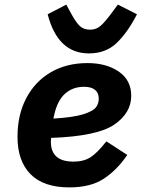

<svg xmlns="http://www.w3.org/2000/svg" viewBox="-20 -802 640 834"><path d="M56 -208Q56 -303 94 -375.5Q132 -448 200.5 -488Q269 -528 360 -528Q442 -528 496 -491Q550 -454 550 -386Q550 -311 476 -260.5Q402 -210 202 -203Q201 -195 201 -186Q201 -144 225 -122Q249 -100 300 -100Q343 -100 372.5 -118.5Q402 -137 442 -188L533 -129Q486 -61 429 -24.5Q372 12 281 12Q169 12 112.5 -45.5Q56 -103 56 -208ZM215 -301 212 -287Q298 -292 341 -305.5Q384 -319 396.5 -335.5Q409 -352 409 -373Q409 -398 393 -411.5Q377 -425 345 -425Q296 -425 262.5 -395Q229 -365 215 -301ZM187 -740 268 -782 288 -745Q309 -706 326 -689.5Q343 -673 372 -673Q397 -673 416.5 -689.5Q436 -706 466 -747L492 -782L575 -740Q535 -662 487.5 -616Q440 -570 366 -570Q231 -570 187 -740Z"/></svg>

Font: iA Writer Mono V
Style: Regular
Weight: 400
Italic angle: -9.5°
Designer: Mike Abbink, Paul van der Laan, Pieter van Rosmalen
Foundry: Bold Monday
Version: Version 2.000